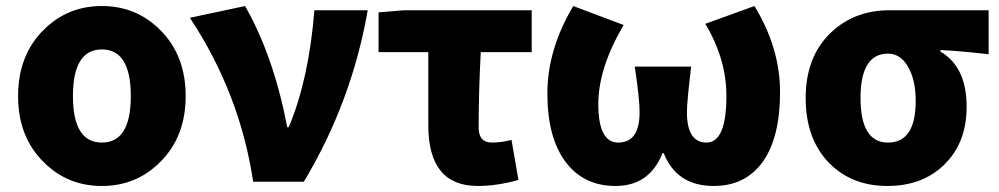

<svg xmlns="http://www.w3.org/2000/svg" viewBox="-20 -603 3313 637"><path d="M125 -65Q40 -149 40 -284Q40 -420 125 -504Q204 -583 318 -583Q432 -583 511 -504Q596 -420 596 -284Q596 -149 511 -65Q432 14 318 14Q204 14 125 -65ZM414 -284Q414 -439 318 -439Q222 -439 222 -284Q222 -130 318 -130Q414 -130 414 -284Z M820 0Q776 -293 610 -544L793 -583Q888 -417 933 -181H938Q1005 -341 1023 -569H1200Q1147 -265 988 0Z M1401 -187V-430H1236V-562L1321 -569H1744V-430H1575Q1568 -297 1568 -180Q1568 -130 1612 -130Q1644 -130 1677 -139L1700 -6Q1629 14 1565 14Q1401 14 1401 -187Z M1857 -65Q1796 -146 1796 -293Q1796 -439 1882 -583L2049 -520Q1965 -377 1965 -258Q1965 -130 2031 -130Q2102 -130 2102 -231Q2102 -275 2086 -382H2273Q2259 -265 2259 -231Q2259 -130 2324 -130Q2390 -130 2390 -285Q2390 -407 2320 -524L2483 -583Q2568 -444 2568 -297Q2568 -149 2512 -68Q2454 14 2348 14Q2225 14 2182 -95H2178Q2135 14 2022 14Q1917 14 1857 -65Z M2732 -61Q2653 -141 2653 -278Q2653 -417 2739 -497Q2816 -569 2932 -569H3260V-423Q3165 -434 3100 -437V-432Q3187 -381 3187 -249Q3187 -129 3113 -57Q3041 14 2924 14Q2807 14 2732 -61ZM3018 -268Q3018 -336 2994 -379Q2969 -425 2926 -425Q2835 -425 2835 -278Q2835 -130 2926 -130Q3018 -130 3018 -268Z"/></svg>

Font: Source Han Sans CN Heavy
Style: Bold
Weight: 900
Designer: Ryoko NISHIZUKA (kana & ideographs); Paul D. Hunt (Latin, Greek & Cyrillic); Wenlong ZHANG (bopomofo); Sandoll Communica
Foundry: Adobe Systems Incorporated
Version: Version 1.000;PS 1;hotconv 1.0.78;makeotf.lib2.5.61930